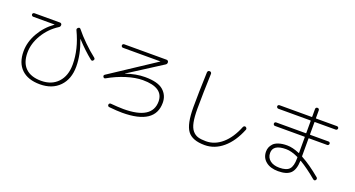

<svg xmlns="http://www.w3.org/2000/svg" viewBox="-51 -1484 4101 2220"><g transform="rotate(20 2000.0 -374.0)"><path d="M120.1 -665Q111.3 -665 104.5 -671.4Q97.7 -677.7 97.7 -687Q97.7 -696.3 104.5 -702.1Q111.3 -708 120.1 -708H434.6Q443.4 -708 450.2 -701.7Q457 -695.3 457 -685.5Q457 -663.1 438.5 -653.3Q331.1 -585 265.1 -475.1Q199.2 -365.2 199.2 -252.9Q199.2 -128.9 265.6 -64.5Q332 0 458 0Q586.9 0 662.6 -81.1Q738.3 -162.1 738.3 -301.8Q738.3 -490.2 643.6 -688.5Q633.8 -707 651.9 -721.2Q669.9 -735.4 683.6 -716.8Q732.4 -655.3 803.7 -585.4Q875 -515.6 944.3 -461.9Q960.9 -448.2 947.8 -430.2Q934.6 -412.1 917 -425.8Q821.3 -502 722.7 -609.4Q721.7 -610.4 720.7 -610.4V-608.4Q785.2 -440.4 785.2 -293Q785.2 -138.7 696.8 -47.9Q608.4 43 458 43Q310.5 43 231 -33.7Q151.4 -110.4 151.4 -252Q151.4 -366.2 213.9 -476.6Q276.4 -586.9 382.8 -663.1L383.8 -664.1Q383.8 -665 381.8 -665Z M1148.4 -281.2Q1130.9 -272.5 1121.1 -289.1Q1110.4 -306.6 1127.9 -318.4L1677.7 -680.7Q1678.7 -680.7 1678.7 -681.6Q1678.7 -682.6 1677.7 -682.6H1217.8Q1209 -682.6 1202.6 -689.5Q1196.3 -696.3 1196.3 -705.1Q1196.3 -713.9 1202.6 -719.7Q1209 -725.6 1217.8 -725.6H1740.2Q1749 -725.6 1755.9 -719.2Q1762.7 -712.9 1763.7 -704.1Q1765.6 -681.6 1748 -670.9L1341.8 -411.1V-409.2H1342.8Q1464.8 -452.1 1575.2 -452.1Q1733.4 -452.1 1800.8 -393.1Q1868.2 -334 1868.2 -241.2Q1868.2 25.4 1466.8 26.4Q1402.3 26.4 1305.7 16.6Q1283.2 14.6 1284.2 -7.8Q1284.2 -16.6 1291.5 -22.5Q1298.8 -28.3 1307.6 -27.3Q1392.6 -19.5 1464.8 -18.6Q1816.4 -18.6 1817.4 -238.3Q1817.4 -410.2 1563.5 -410.2Q1474.6 -410.2 1364.3 -376Q1253.9 -341.8 1148.4 -281.2Z M2488.3 51.8Q2335.9 51.8 2276.9 -28.3Q2217.8 -108.4 2217.8 -315.4Q2217.8 -487.3 2227.5 -747.1Q2229.5 -771.5 2253.9 -771.5Q2263.7 -771.5 2271 -764.2Q2278.3 -756.8 2277.3 -746.1Q2268.6 -513.7 2267.6 -315.4Q2267.6 -214.8 2280.3 -150.9Q2293 -86.9 2321.8 -52.7Q2350.6 -18.6 2388.7 -6.8Q2426.8 4.9 2488.3 4.9Q2595.7 4.9 2686 -73.2Q2776.4 -151.4 2834 -295.9Q2837.9 -304.7 2846.7 -309.1Q2855.5 -313.5 2864.3 -309.1Q2873 -304.7 2877.4 -295.9Q2881.8 -287.1 2877.9 -278.3Q2814.5 -120.1 2712.9 -34.2Q2611.3 51.8 2488.3 51.8Z M3546.9 -169.9V-179.7Q3546.9 -185.5 3543 -186.5Q3459 -226.6 3392.6 -226.6Q3231.4 -226.6 3232.4 -122.1Q3232.4 -65.4 3274.9 -31.7Q3317.4 2 3389.6 2Q3477.5 2 3512.2 -36.1Q3546.9 -74.2 3546.9 -169.9ZM3147.5 -634.8Q3138.7 -634.8 3131.8 -641.6Q3125 -648.4 3125 -657.2Q3125 -666 3131.3 -671.9Q3137.7 -677.7 3147.5 -677.7H3542Q3546.9 -677.7 3546.9 -682.6V-777.3Q3546.9 -787.1 3553.2 -793.5Q3559.6 -799.8 3569.8 -799.8Q3580.1 -799.8 3586.4 -793.5Q3592.8 -787.1 3592.8 -777.3V-682.6Q3592.8 -677.7 3597.7 -677.7H3852.5Q3861.3 -677.7 3868.2 -671.9Q3875 -666 3875 -657.2Q3875 -648.4 3868.7 -641.6Q3862.3 -634.8 3852.5 -634.8H3597.7Q3592.8 -634.8 3592.8 -629.9V-483.4Q3592.8 -478.5 3597.7 -477.5H3822.3Q3831.1 -477.5 3836.9 -471.7Q3842.8 -465.8 3842.8 -457Q3842.8 -448.2 3836.9 -441.4Q3831.1 -434.6 3822.3 -434.6H3597.7Q3592.8 -434.6 3592.8 -429.7V-213.9Q3592.8 -210 3597.7 -207Q3705.1 -149.4 3835 -41Q3841.8 -35.2 3842.3 -25.4Q3842.8 -15.6 3836.9 -8.8Q3824.2 7.8 3804.7 -6.8Q3694.3 -99.6 3597.7 -157.2Q3595.7 -158.2 3594.2 -157.2Q3592.8 -156.2 3592.8 -155.3Q3589.8 -47.9 3543 -1.5Q3496.1 44.9 3389.6 44.9Q3294.9 44.9 3238.8 -0.5Q3182.6 -45.9 3182.6 -122.1Q3182.6 -149.4 3191.9 -173.3Q3201.2 -197.3 3222.2 -220.2Q3243.2 -243.2 3286.1 -257.3Q3329.1 -271.5 3389.6 -271.5Q3457 -271.5 3541 -235.4Q3542 -234.4 3544.4 -234.9Q3546.9 -235.4 3546.9 -237.3V-429.7Q3546.9 -434.6 3542 -434.6H3177.7Q3168.9 -434.6 3163.1 -441.4Q3157.2 -448.2 3157.2 -457Q3157.2 -465.8 3163.1 -471.7Q3168.9 -477.5 3177.7 -477.5H3542Q3546.9 -477.5 3546.9 -483.4V-629.9Q3546.9 -634.8 3542 -634.8Z"/></g></svg>

Font: Rounded-L Mgen+ 1mn light
Style: Regular
Weight: 200
Designer: [Source Han Sans]
Ryoko NISHIZUKA  (kana & ideographs); Paul D. Hunt (Latin, Greek & Cyrillic); Wenlong ZHANG  (bopomofo
Version: Version 1.059.20150602